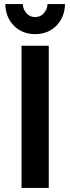

<svg xmlns="http://www.w3.org/2000/svg" viewBox="-20 -925 346 945"><path d="M86 -700V0H220V-700ZM111 -859C100 -871 93 -886 92 -905H6C7 -861 22 -825 49 -798C76 -771 111 -757 153 -757C195 -757 230 -771 257 -798C284 -825 299 -861 300 -905H214C213 -886 206 -871 195 -859C184 -847 170 -841 153 -841C136 -841 122 -847 111 -859Z"/></svg>

Font: Argentum Sans Medium
Style: Regular
Weight: 500
Designer: Julieta Ulanovsky
Foundry: Julieta Ulanovsky
Version: Version 5.001;January 29, 2019;FontCreator 11.5.0.2425 64-bi